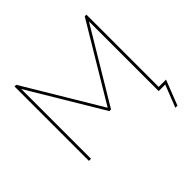

<svg xmlns="http://www.w3.org/2000/svg" viewBox="-206 -924 1296 1296"><g transform="rotate(-45 442.0 -275.5)"><path d="M765 0V-666L450 -140H434L119 -666V0H99V-710H115L442 -164L769 -710H785V0ZM765 159 831 -9 833 0H765V-20H855L785 159Z"/></g></svg>

Font: Raleway Thin
Style: Regular
Weight: 100
Designer: Matt McInerney, Pablo Impallari, Rodrigo Fuenzalida
Foundry: Matt McInerney, Pablo Impallari, Rodrigo Fuenzalida
Version: Version 4.026